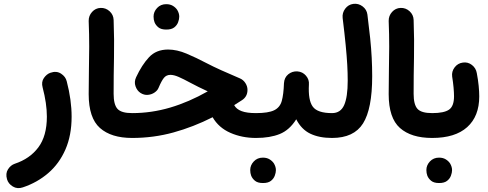

<svg xmlns="http://www.w3.org/2000/svg" viewBox="-20 -676 2544 1000"><path d="M242.2 -296.9Q273.9 -308.1 297.9 -292.5Q321.8 -276.9 327.6 -252.4Q353 -155.3 353 -68.4Q353 28.8 320.8 102.5Q288.6 176.3 231.2 225.6Q173.8 274.9 99.1 299.8Q70.3 309.6 46.9 295.4Q23.4 281.2 16.6 257.8Q7.8 227.5 21.7 205.8Q35.6 184.1 57.1 176.8Q135.3 150.9 179.7 91.6Q224.1 32.2 224.1 -68.4Q224.1 -136.7 202.1 -220.2Q194.3 -249 208.5 -269.5Q222.7 -290 242.2 -296.9Z M441.9 -185.5Q441.9 -249 443.1 -308.8Q444.3 -368.7 444.6 -431.6Q444.8 -494.6 441.9 -566.9Q441.4 -593.8 459.5 -613.8Q477.5 -633.8 503.9 -634.8Q530.8 -635.7 550.8 -617.4Q570.8 -599.1 571.8 -572.3Q575.7 -464.8 573.7 -375Q571.8 -285.2 571.8 -187.5Q571.8 -131.3 591.8 -109.1Q611.8 -86.9 668 -86.9H668.5Q695.3 -86.9 714.1 -67.9Q732.9 -48.8 732.9 -22Q732.9 4.9 714.1 23.7Q695.3 42.5 668.5 42.5H668Q559.1 42.5 500.5 -9.5Q441.9 -61.5 441.9 -185.5Z M855.5 -418Q901.4 -418 952.1 -396.5Q1002.9 -375 1054.7 -347.7Q1089.4 -329.6 1132.6 -310.1Q1175.8 -290.5 1230 -267.6Q1247.1 -260.3 1258.1 -243.4Q1269 -226.6 1269 -208Q1269 -171.9 1238.8 -153.3Q1218.8 -140.6 1199.7 -128.4Q1210.9 -107.4 1238.3 -97.2Q1265.6 -86.9 1313 -86.9H1313.5Q1340.3 -86.9 1359.1 -67.9Q1377.9 -48.8 1377.9 -22Q1377.9 4.9 1359.1 23.7Q1340.3 42.5 1313.5 42.5H1313Q1240.7 42.5 1179.9 15.9Q1119.1 -10.7 1087.4 -65.4Q986.8 -14.6 883.3 13.9Q779.8 42.5 668.5 42.5Q641.6 42.5 622.6 23.2Q603.5 3.9 603.5 -22Q603.5 -47.9 622.6 -67.4Q641.6 -86.9 668.5 -86.9Q768.6 -86.9 866.2 -115.7Q963.9 -144.5 1062 -200.2Q1036.6 -211.9 1013.9 -223.1Q991.2 -234.4 970.2 -245.6Q936 -264.2 911.1 -275.1Q886.2 -286.1 867.7 -286.1Q846.7 -286.1 834 -270.8Q821.3 -255.4 805.7 -218.3Q800.3 -204.6 784.9 -194.1Q769.5 -183.6 750 -181.9Q730.5 -180.2 711.9 -191.9Q693.8 -203.6 685.8 -226.8Q677.7 -250 689 -273.9Q718.8 -337.9 756.1 -377.9Q793.5 -418 855.5 -418ZM779.8 -589.8Q779.8 -614.7 798.3 -634.5Q816.9 -654.3 845.7 -654.3Q866.2 -654.3 880.6 -645.5Q895 -636.7 903.3 -624Q913.6 -606.4 913.6 -589.4Q913.6 -576.2 907.7 -560.3Q901.9 -544.4 887.5 -533.2Q873 -522 846.2 -522Q818.8 -522 804.7 -533.7Q790.5 -545.4 784.7 -560.5Q779.8 -573.7 779.8 -589.8Z M1248.5 -22Q1248.5 -48.8 1267.6 -67.9Q1286.6 -86.9 1313.5 -86.9Q1377.4 -86.9 1407.7 -101.6Q1438 -116.2 1447.5 -150.1Q1457 -184.1 1459 -242.7Q1460.9 -272.5 1481.4 -289.1Q1502 -305.7 1528.8 -304.2Q1556.2 -302.2 1573.7 -281.7Q1591.3 -261.2 1588.9 -235.4Q1584.5 -153.8 1609.1 -120.4Q1633.8 -86.9 1709 -86.9H1709.5Q1736.3 -86.9 1755.1 -67.9Q1773.9 -48.8 1773.9 -22Q1773.9 4.9 1755.1 23.7Q1736.3 42.5 1709.5 42.5H1709Q1642.6 42.5 1596.2 20.3Q1549.8 -2 1522.9 -54.7Q1487.8 1.5 1437 22Q1386.2 42.5 1313.5 42.5Q1286.6 42.5 1267.6 23.7Q1248.5 4.9 1248.5 -22ZM1283.2 209.5Q1283.2 184.6 1301.8 164.8Q1320.3 145 1349.1 145Q1369.6 145 1384 153.8Q1398.4 162.6 1406.7 175.3Q1417 192.9 1417 210Q1417 223.1 1411.1 239Q1405.3 254.9 1390.9 266.1Q1376.5 277.3 1349.6 277.3Q1322.3 277.3 1308.1 265.6Q1293.9 253.9 1288.1 238.8Q1283.2 225.6 1283.2 209.5Z M1645 -22Q1645 -48.8 1663.8 -67.9Q1682.6 -86.9 1709.5 -86.9Q1753.9 -86.9 1772.5 -128.7Q1791 -170.4 1791 -255.9Q1791 -295.4 1788.6 -338.9Q1786.1 -382.3 1780.5 -440.4Q1774.9 -498.5 1764.6 -582.5Q1761.7 -608.9 1777.8 -630.6Q1793.9 -652.3 1820.3 -655.8Q1846.7 -659.2 1868.4 -642.8Q1890.1 -626.5 1893.6 -600.1Q1902.3 -531.2 1908 -476.8Q1913.6 -422.4 1916 -374.8Q1918.5 -327.1 1918.5 -278.8Q1918.5 -108.9 1870.8 -33.2Q1823.2 42.5 1709.5 42.5Q1682.6 42.5 1663.8 23.7Q1645 4.9 1645 -22Z M2004.4 -185.5Q2004.4 -249 2005.6 -308.8Q2006.8 -368.7 2007.1 -431.6Q2007.3 -494.6 2004.4 -566.9Q2003.9 -593.8 2022 -613.8Q2040 -633.8 2066.4 -634.8Q2093.3 -635.7 2113.3 -617.4Q2133.3 -599.1 2134.3 -572.3Q2138.2 -464.8 2136.2 -375Q2134.3 -285.2 2134.3 -187.5Q2134.3 -131.3 2154.3 -109.1Q2174.3 -86.9 2230.5 -86.9H2231Q2257.8 -86.9 2276.6 -67.9Q2295.4 -48.8 2295.4 -22Q2295.4 4.9 2276.6 23.7Q2257.8 42.5 2231 42.5H2230.5Q2121.6 42.5 2063 -9.5Q2004.4 -61.5 2004.4 -185.5Z M2166.5 -22Q2166.5 -48.8 2185.3 -67.9Q2204.1 -86.9 2231 -86.9Q2293 -86.9 2318.8 -105Q2344.7 -123 2344.7 -174.3Q2344.7 -192.9 2342.3 -220.2Q2339.8 -247.6 2335 -277.3Q2331.5 -303.7 2347.9 -325.2Q2364.3 -346.7 2390.6 -350.1Q2417 -354 2438 -337.6Q2459 -321.3 2463.4 -294.9Q2470.2 -259.3 2473.1 -228.8Q2476.1 -198.2 2476.1 -173.8Q2476.1 -70.3 2413.3 -13.9Q2350.6 42.5 2231 42.5Q2204.1 42.5 2185.3 23.7Q2166.5 4.9 2166.5 -22ZM2200.7 209.5Q2200.7 184.6 2219.2 164.8Q2237.8 145 2266.6 145Q2287.1 145 2301.5 153.8Q2315.9 162.6 2324.2 175.3Q2334.5 192.9 2334.5 210Q2334.5 223.1 2328.6 239Q2322.8 254.9 2308.3 266.1Q2293.9 277.3 2267.1 277.3Q2239.7 277.3 2225.6 265.6Q2211.4 253.9 2205.6 238.8Q2200.7 225.6 2200.7 209.5Z"/></svg>

Font: Mikhak Bold
Style: Regular
Weight: 700
Designer: Amin Abedi
Version: Version 3.3